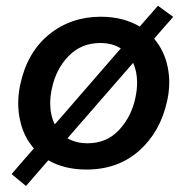

<svg xmlns="http://www.w3.org/2000/svg" viewBox="-20 -566 637 654"><path d="M68.5 67.5 19.5 27Q39.5 3.5 58.2 -18Q77 -39.5 95.5 -60.5Q59.5 -101.5 48 -158Q42 -185.5 42 -214.5Q42 -244.5 48.5 -275.5Q71.5 -386.5 146.2 -447.8Q221 -509 323.5 -509Q363 -509 396.2 -500.2Q429.5 -491.5 456 -475.5Q471.5 -493 487 -511Q502 -528.5 518 -546.5L570 -508.5Q553 -489.5 537 -471Q521 -452.5 505 -434Q539.5 -393.5 551 -338.5Q556.5 -312.5 556.5 -285.5Q556.5 -255 549.5 -223Q526.5 -117 454.2 -52.8Q382 11.5 274.5 11.5Q235.5 11.5 203 3.2Q170.5 -5 144.5 -20Q107 23.5 68.5 67.5ZM156.5 -263.5Q151 -237.5 151 -214Q151 -174 166.5 -142.5Q177 -154 186.5 -165L350 -353.5Q361 -366 371.2 -377.8Q381.5 -389.5 391.5 -401Q362.5 -419.5 321.5 -419.5Q257 -419.5 213.8 -375.2Q170.5 -331 156.5 -263.5ZM278.5 -78Q343.5 -78 385.8 -123.5Q428 -169 441.5 -234Q447 -261 447 -285Q447 -322 433.5 -352Q416 -332 400 -313.5L235.5 -124.5Q222 -109 210 -95Q238.5 -78 278.5 -78Z"/></svg>

Font: Heraclito Medium
Style: Italic
Weight: 500
Italic angle: -12°
Designer: Kostas Bartsokas (font) & Cristiano Sobral (main changes)
Foundry: Kostas Bartsokas (font) & Cristiano Sobral (main changes)
Version: Version 1.00;July 8, 2020;FontCreator 13.0.0.2655 64-bit